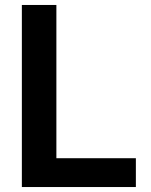

<svg xmlns="http://www.w3.org/2000/svg" viewBox="-20 -750 606 773"><path d="M207 -730V-113H527V3H68V-730Z"/></svg>

Font: Sinter Bold
Style: Regular
Weight: 700
Foundry: Adobe & rsms
Version: Version 1.000